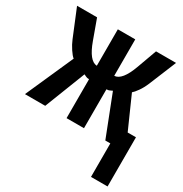

<svg xmlns="http://www.w3.org/2000/svg" viewBox="-169 -658 944 989"><g transform="rotate(30 303.5 -164.0)"><path d="M248.5 -231.4Q235.8 -231.4 229.2 -235.4Q222.7 -239.3 215.8 -241.7L121.6 0H1L127 -283.7Q115.2 -292.5 98.9 -317.1Q82.5 -341.8 72.3 -366.7L5.9 -528.3H125L167 -412.6Q202.6 -313.5 248.5 -311.5V-528.3H352.1V-311.5Q397.9 -313.5 433.6 -412.6L475.6 -528.3H594.7L528.3 -366.7Q515.6 -336.4 500 -314.5Q484.4 -292.5 473.6 -283.7L558.1 -93.3H607.4V199.2H508.8V0H479L384.8 -241.7Q377.9 -239.3 371.3 -235.4Q364.7 -231.4 352.1 -231.4V0H248.5Z"/></g></svg>

Font: Liberation Mono
Style: Bold
Weight: 700
Monospace: yes
Designer: Steve Matteson
Foundry: Ascender Corporation
Version: Version 2.1.5